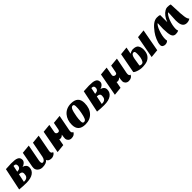

<svg xmlns="http://www.w3.org/2000/svg" viewBox="550 -2353 4190 4190"><g transform="rotate(-45 2644.5 -258.0)"><path d="M262 -305 292 -450Q297 -451 300 -451H306Q366 -451 366 -394Q366 -308 270 -305ZM224 -46H217Q215 -46 208 -47L248 -239Q297 -238 318 -221Q340 -205 340 -174Q340 -117 319 -86Q290 -46 224 -46ZM489 -334Q527 -368 527 -408Q527 -478 470 -503Q442 -517 400 -522Q358 -527 292 -527Q226 -527 126 -519L17 -1Q128 11 227 11Q371 11 444 -42Q517 -94 517 -184Q517 -231 486 -261Q457 -290 415 -296Q454 -303 489 -334Z M888 -42Q840 20 721 20Q659 20 614 -17.5Q569 -55 569 -109Q569 -139 572 -154L639 -510L842 -530L769 -144Q765 -122 765 -109Q765 -51 800 -51Q839 -51 867 -104Q876 -121 880 -143L951 -510L1148 -530L1074 -140Q1071 -125 1071 -109Q1071 -93 1080 -75.5Q1089 -58 1118 -54Q1112 -30 1091 -14Q1047 20 999.5 20Q952 20 924 3Q896 -14 888 -42Z M1717 -207 1776 -512 1580 -493 1547 -320Q1543 -307 1539 -300Q1534 -286 1515 -281Q1497 -277 1478 -283Q1431 -300 1447 -357L1479 -532L1285 -513L1187 15L1382 -5L1410 -156Q1434 -143 1463 -151Q1494 -159 1521 -189Q1509 -117 1509 -75Q1509 -45 1535 -15Q1566 19 1615 19Q1710 19 1740 -54Q1701 -56 1701 -111Q1701 -136 1717 -207Z M2047 20Q1827 20 1827 -187Q1827 -334 1908 -429Q1994 -530 2143 -530Q2251 -530 2306 -480Q2361 -430 2361 -325Q2361 -165 2275 -72Q2191 20 2047 20ZM2018 -100Q2018 -74 2026.5 -57Q2035 -40 2058 -40Q2081 -40 2095.5 -51Q2110 -62 2121 -88Q2141 -134 2157 -219.5Q2173 -305 2174.5 -342Q2176 -379 2176 -406.5Q2176 -434 2168 -452Q2160 -470 2137.5 -470Q2115 -470 2100 -456Q2085 -442 2073 -415Q2061 -388 2051.5 -347.5Q2042 -307 2030 -243Q2018 -179 2018 -100Z M2665 -305 2695 -450Q2700 -451 2703 -451H2709Q2769 -451 2769 -394Q2769 -308 2673 -305ZM2627 -46H2620Q2618 -46 2611 -47L2651 -239Q2700 -238 2721 -221Q2743 -205 2743 -174Q2743 -117 2722 -86Q2693 -46 2627 -46ZM2892 -334Q2930 -368 2930 -408Q2930 -478 2873 -503Q2845 -517 2803 -522Q2761 -527 2695 -527Q2629 -527 2529 -519L2420 -1Q2531 11 2630 11Q2774 11 2847 -42Q2920 -94 2920 -184Q2920 -231 2889 -261Q2860 -290 2818 -296Q2857 -303 2892 -334Z M3485 -207 3544 -512 3348 -493 3315 -320Q3311 -307 3307 -300Q3302 -286 3283 -281Q3265 -277 3246 -283Q3199 -300 3215 -357L3247 -532L3053 -513L2955 15L3150 -5L3178 -156Q3202 -143 3231 -151Q3262 -159 3289 -189Q3277 -117 3277 -75Q3277 -45 3303 -15Q3334 19 3383 19Q3478 19 3508 -54Q3469 -56 3469 -111Q3469 -136 3485 -207Z M3871 -51Q3856 -42 3831 -42Q3805 -42 3785 -59L3814 -236Q3833 -352 3893 -352Q3912 -352 3923 -338Q3933 -323 3933 -277Q3933 -147 3896 -81Q3885 -61 3871 -51ZM3929 -412Q3914 -412 3878 -399Q3834 -384 3830 -370Q3841 -414 3863 -535L3677 -516L3589 -51Q3609 -32 3638 -19Q3733 22 3832 16Q3909 12 3950 -3Q4002 -21 4041 -65Q4084 -112 4095 -196Q4108 -288 4069 -357Q4038 -412 3929 -412ZM4201 -517 4105 0 4296 -19 4391 -536Z M4884 -517V-297Q4941 -449 5043 -508Q5080 -530 5115 -530Q5182 -530 5211 -517Q5218 -288 5224 -224.5Q5230 -161 5235 -122Q5245 -44 5279 -12Q5236 20 5176 20Q5060 20 5044 -124Q5040 -158 5040 -194Q5040 -248 5052 -436Q5028 -425 5002.5 -385.5Q4977 -346 4956 -292Q4909 -167 4909 -59Q4909 -42 4913.5 -24Q4918 -6 4923 -1Q4888 20 4834.5 20Q4781 20 4755.5 -16.5Q4730 -53 4723 -120Q4715 -205 4715 -256Q4715 -327 4722 -432Q4672 -396 4631 -278Q4590 -160 4590 -76Q4590 -39 4596 -17Q4563 20 4506 20Q4471 20 4445.5 1Q4420 -18 4420 -53.5Q4420 -89 4430.5 -127Q4441 -165 4458 -204Q4491 -282 4537 -343Q4603 -434 4666.5 -482Q4730 -530 4795.5 -530Q4861 -530 4884 -517Z"/></g></svg>

Font: Sansita One
Style: Regular
Weight: 400
Designer: Pablo Cosgaya
Foundry: Omnibus-Type
Version: Version 1.001